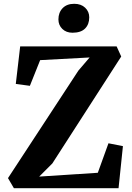

<svg xmlns="http://www.w3.org/2000/svg" viewBox="-20 -989 695 1009"><path d="M451 -687 191 -673 137 -538 63 -548 86 -745H593L617 -692L255 -130L186 -61L494 -81L550 -236L626 -221L603 0H53L22 -53L392 -618ZM287 -887Q287 -923 309 -946Q331 -969 370 -969Q406 -969 427.5 -948.5Q449 -928 449 -898Q449 -861 427 -839Q405 -817 361 -817Q328 -817 307.5 -837Q287 -857 287 -887Z"/></svg>

Font: Koeln Type Serif
Style: Bold
Weight: 700
Designer: Eben Sorkin
Foundry: Eben Sorkin
Version: Version 2.002